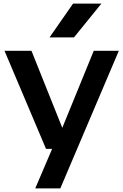

<svg xmlns="http://www.w3.org/2000/svg" viewBox="-20 -828 686 1068"><path d="M236 0 5 -545.5H155L326.5 -117L501.5 -545.5H641L315.5 220H176L270 0ZM255.5 -620 386.5 -808H544L391.5 -620Z"/></svg>

Font: Encode Sans Exp SmBold
Style: Regular
Weight: 600
Width: 7
Designer: Multiple Designers
Foundry: Impallari Type
Version: Version 3.002; ttfautohint (v1.8.3) -l 8 -r 50 -G 200 -x 14 